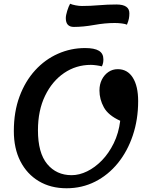

<svg xmlns="http://www.w3.org/2000/svg" viewBox="-20 -982 784 1027"><path d="M336 25Q251 25 187.5 -13Q124 -51 89 -119.5Q54 -188 54 -281Q54 -384 84.5 -466Q115 -548 168 -606Q221 -664 290 -694.5Q359 -725 435 -725Q485 -725 509 -710.5Q533 -696 533 -665Q533 -655 531.5 -646.5Q530 -638 525 -627Q514 -630 496.5 -632.5Q479 -635 466 -635Q387 -635 323 -591.5Q259 -548 221 -469.5Q183 -391 183 -285Q183 -164 232.5 -104.5Q282 -45 363 -45Q404 -45 446 -65.5Q488 -86 525 -124Q562 -162 588.5 -216Q615 -270 623 -336Q559 -365 535.5 -408Q512 -451 512 -498Q512 -531 525 -556.5Q538 -582 560 -597Q582 -612 610 -612Q662 -612 690.5 -566.5Q719 -521 719 -441Q719 -343 690.5 -258Q662 -173 610.5 -109.5Q559 -46 489 -10.5Q419 25 336 25ZM375 -838Q332 -838 332 -885Q332 -900 339.5 -924Q347 -948 355 -962Q366 -957 384.5 -953.5Q403 -950 418 -950Q462 -950 508.5 -954Q555 -958 603 -958Q672 -958 672 -911Q672 -896 669.5 -882.5Q667 -869 659 -850Q651 -854 632 -856.5Q613 -859 594 -859Q542 -859 483.5 -848.5Q425 -838 375 -838Z"/></svg>

Font: Lemonada
Style: Regular
Weight: 400
Designer: Mohamed Gaber (Arabic), Eduardo Tunni (Latin)
Foundry: Kief Type Foundry
Version: Version 4.005